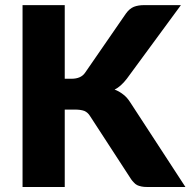

<svg xmlns="http://www.w3.org/2000/svg" viewBox="-20 -749 763 769"><path d="M239.3 -728.5V-433.6H266.6Q303.7 -433.6 320.3 -457L484.4 -694.8Q498.5 -714.4 516.1 -721.7Q533.7 -728.5 557.6 -728.5H704.6L488.3 -434.1Q464.4 -402.8 439 -390.1Q456.1 -384.3 473.6 -370.6Q489.3 -358.9 502.4 -337.9L722.7 0H571.3Q555.2 0 546.9 -2Q535.6 -4.4 528.8 -7.8Q522 -11.2 516.1 -18.1Q509.8 -24.4 505.4 -30.8L340.3 -284.7Q331.5 -298.8 317.9 -304.7Q303.2 -310.1 280.3 -310.1H239.3V0H70.3V-728.5Z"/></svg>

Font: Lato-ExtraBold
Style: Regular
Weight: 500
Designer: Lukasz Dziedzic with Adam Twardoch and Botio Nikoltchev
Foundry: tyPoland Lukasz Dziedzic
Version: ""